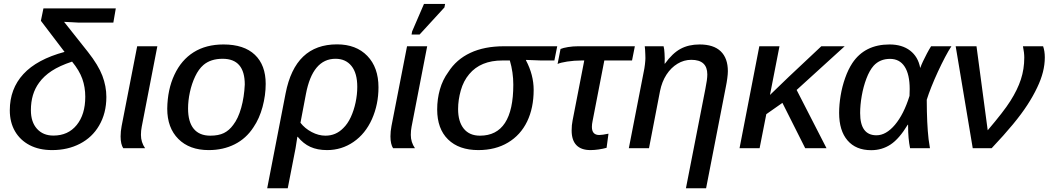

<svg xmlns="http://www.w3.org/2000/svg" viewBox="-20 -768 5442 995"><path d="M493.2 -116.7Q458 -56.2 394.5 -23.2Q331.1 9.8 250 9.8Q182.6 9.8 133.5 -15.9Q84.5 -41.5 57.6 -87.9Q30.8 -134.3 30.8 -196.3Q30.8 -307.6 101.1 -384Q171.4 -460.4 314.5 -499L191.9 -660.2L205.1 -724.6H580.1L567.4 -650.9H386.2L352.1 -652.8Q341.3 -653.3 331.1 -653.8Q320.8 -654.3 312 -654.8L436 -498.5Q489.7 -430.2 510.5 -375.5Q531.2 -320.8 531.2 -265.6Q531.2 -180.7 493.2 -116.7ZM256.8 -65.4Q333 -65.4 377.4 -120.1Q421.9 -174.8 421.9 -266.6Q421.9 -316.4 406.5 -359.6Q391.1 -402.8 353.5 -448.7Q288.6 -427.2 247.8 -400.4Q207 -373.5 182.6 -339.4Q161.1 -310.1 150.6 -274.7Q140.1 -239.3 140.1 -196.8Q140.1 -135.7 171.6 -100.6Q203.1 -65.4 256.8 -65.4Z M710.4 -68.8Q710.4 -30.8 731.9 0H618.7Q612.3 -9.3 608.6 -24.9Q605 -40.5 605 -61Q605 -87.4 610.4 -115.2L690.9 -528.3H795.4L714.4 -110.8Q710.4 -90.8 710.4 -68.8Z M1356.9 -333.5Q1356.9 -274.4 1340.6 -213.9Q1324.2 -153.3 1293.5 -108.4Q1255.9 -50.3 1196.3 -20.3Q1136.7 9.8 1061.5 9.8Q961.9 9.8 904.3 -47.9Q846.7 -105.5 846.7 -204.6Q848.1 -304.7 883.8 -380.4Q919.4 -457 983.6 -497.3Q1047.9 -537.6 1138.2 -537.6Q1244.6 -537.6 1300.8 -484.1Q1356.9 -430.7 1356.9 -333.5ZM1248.5 -330.1Q1248.5 -463.4 1133.8 -463.4Q1071.8 -463.4 1034.2 -431.2Q1009.3 -409.7 991.5 -372.1Q973.6 -334.5 964.1 -290.5Q954.6 -246.6 954.6 -205.6Q954.6 -136.2 983.9 -100.6Q1013.2 -64.9 1069.8 -64.9Q1112.8 -64.9 1140.4 -78.6Q1168 -92.3 1188.5 -120.6Q1214.4 -153.8 1230 -209.5Q1245.6 -265.1 1248.5 -330.1Z M1726.6 -538.1Q1825.7 -538.1 1883.5 -478.3Q1941.4 -418.5 1941.4 -315.4Q1941.4 -227.1 1907.7 -150.9Q1873.5 -74.7 1812 -32.5Q1750.5 9.8 1674.8 9.8Q1625 9.8 1588.4 -6.8Q1551.8 -23.4 1522.9 -59.1H1521L1511.7 0L1471.2 207.5H1364.7L1460 -283.7Q1484.9 -411.6 1551.3 -474.9Q1617.7 -538.1 1726.6 -538.1ZM1718.8 -463.4Q1600.1 -463.4 1565.4 -280.8L1537.1 -131.8Q1559.6 -102.5 1595.2 -83.7Q1630.9 -64.9 1666.5 -64.9Q1720.7 -64.9 1758.8 -104Q1781.7 -126 1797.9 -160.9Q1814 -195.8 1822.8 -237.1Q1831.5 -278.3 1831.5 -317.9Q1831.5 -388.7 1801.5 -426Q1771.5 -463.4 1718.8 -463.4Z M2108.9 -68.8Q2108.9 -30.8 2130.4 0H2017.1Q2010.7 -9.3 2007.1 -24.9Q2003.4 -40.5 2003.4 -61Q2003.4 -87.4 2008.8 -115.2L2089.4 -528.3H2193.8L2112.8 -110.8Q2108.9 -90.8 2108.9 -68.8ZM2283.2 -729.5 2154.3 -588.9H2112.8L2115.7 -605L2177.2 -747.6H2286.6Z M2459 9.8Q2358.4 9.8 2302 -45.4Q2245.6 -100.6 2245.6 -200.7Q2245.6 -255.4 2259.8 -304.9Q2273.9 -354.5 2303.2 -394.5Q2344.7 -460 2417.5 -494.1Q2490.2 -528.3 2592.3 -528.3H2867.7L2853 -454.6H2784.2L2706.1 -457.5L2705.6 -455.6Q2745.6 -379.9 2745.6 -302.2Q2745.6 -209 2711.9 -138.7Q2677.7 -67.9 2612.5 -29.1Q2547.4 9.8 2459 9.8ZM2467.3 -64.9Q2640.1 -64.9 2640.1 -329.1Q2640.1 -393.6 2622.1 -454.6H2583.5Q2470.7 -454.6 2411.6 -383.8Q2381.8 -348.6 2367.9 -299.3Q2354 -250 2354 -202.6Q2354 -137.7 2383.3 -101.3Q2412.6 -64.9 2467.3 -64.9Z M2995.1 -454.6Q2955.6 -454.6 2919.4 -449Q2883.3 -443.4 2869.6 -436.5L2884.8 -514.2Q2898.4 -520 2924.1 -524.2Q2949.7 -528.3 2976.1 -528.3H3270L3255.4 -454.6H3111.8L3050.8 -140.1Q3047.4 -124.5 3047.4 -110.4Q3047.4 -68.4 3085.4 -68.4Q3093.3 -68.4 3105 -70.1Q3116.7 -71.8 3133.3 -75.2L3123.5 -2Q3104 3.4 3081.8 6.6Q3059.6 9.8 3040 9.8Q2991.7 9.8 2967 -15.9Q2942.4 -41.5 2942.4 -91.8Q2942.4 -120.1 2947.3 -143.6L3007.8 -454.6Z M3752 -398.9Q3752 -384.3 3749 -362.1Q3746.1 -339.8 3741.7 -318.8L3639.2 207.5H3534.7L3635.3 -306.6Q3645.5 -356.4 3645.5 -382.3Q3645.5 -458 3562.5 -458Q3524.4 -458 3491 -437.7Q3457.5 -417.5 3433.8 -381.1Q3410.2 -344.7 3400.4 -295.9L3343.3 0H3238.8L3315.9 -395.5Q3319.8 -413.1 3322.3 -434.6Q3324.7 -456.1 3324.7 -466.8Q3324.7 -472.7 3324.2 -485.6Q3323.7 -498.5 3323 -511.2Q3322.3 -523.9 3321.3 -528.3H3418.9Q3420.9 -521 3422.1 -511.5Q3423.3 -502 3423.8 -491.2Q3424.8 -478.5 3424.8 -465.1Q3424.8 -451.7 3424.3 -438H3425.8Q3464.8 -492.2 3506.8 -514.9Q3548.8 -537.6 3605.5 -537.6Q3678.2 -537.6 3715.1 -502Q3752 -466.3 3752 -398.9Z M3951.2 -176.3 3916.5 0H3812.5L3915 -528.3H4019.5L3970.2 -275.9L4067.4 -369.6L4236.3 -528.3H4357.4L4108.4 -301.8L4263.2 0H4152.8L4034.7 -234.9Z M4589.8 -537.6Q4654.8 -537.6 4696.3 -505.9Q4737.8 -474.1 4748.5 -417H4749.5Q4753.9 -430.2 4763.2 -450Q4772.5 -469.7 4783.7 -491Q4794.9 -512.2 4805.2 -528.3H4910.6Q4896 -506.8 4877.7 -471.9Q4859.4 -437 4840.8 -397Q4822.3 -356.9 4806.9 -318.4Q4791.5 -279.8 4782.7 -251Q4782.7 -219.7 4783.4 -191.2Q4784.2 -162.6 4785.2 -137.2Q4786.6 -111.8 4788.1 -89.8Q4789.6 -67.9 4792.2 -46.4Q4794.9 -24.9 4799.3 0H4696.3Q4686 -49.8 4686 -113.8V-121.6H4684.1Q4640.1 -48.8 4595.5 -19.3Q4550.8 10.3 4494.6 10.3Q4415.5 10.3 4372.1 -40.3Q4328.6 -90.8 4328.6 -183.1Q4328.6 -225.6 4336.4 -272.7Q4344.2 -319.8 4359.9 -364Q4375.5 -408.2 4397 -440.9Q4461.4 -537.6 4589.8 -537.6ZM4592.3 -462.9Q4540 -462.9 4507.3 -427.2Q4485.8 -402.8 4470 -360.8Q4454.1 -318.8 4445.8 -271.2Q4437.5 -223.6 4437.5 -182.1Q4437.5 -66.9 4522 -66.9Q4571.8 -66.9 4617.7 -121.1Q4663.6 -175.3 4693.4 -271L4694.3 -306.2Q4694.3 -382.3 4668.2 -422.6Q4642.1 -462.9 4592.3 -462.9Z M5098.6 -92.8Q5139.2 -140.6 5168.7 -178.5Q5198.2 -216.3 5216.3 -245.1Q5252.9 -302.7 5270.5 -356.4Q5288.1 -410.2 5288.1 -469.7Q5288.1 -494.6 5281.2 -528.3H5385.7Q5394.5 -502.9 5394.5 -470.7Q5394.5 -433.6 5384.8 -394.8Q5375 -356 5355 -314.5Q5334.5 -271 5304.4 -224.6Q5274.4 -178.2 5229.2 -123.5Q5184.1 -68.8 5119.1 0H5021L4932.6 -528.3H5040.5Z"/></svg>

Font: Arimo Medium
Style: Italic
Weight: 500
Italic angle: -12°
Designer: Steve Matteson
Foundry: Monotype Imaging Inc.
Version: Version 1.33